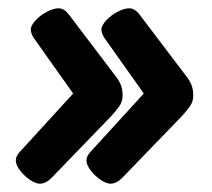

<svg xmlns="http://www.w3.org/2000/svg" viewBox="-20 -488 510 462"><path d="M291 -468Q304 -468 315 -454L428 -305Q438 -292 441.5 -281.5Q445 -271 445 -258Q445 -244 437.5 -233Q430 -222 418 -209L274 -60Q260 -46 246 -46Q236 -46 222.5 -55Q209 -64 198.5 -77.5Q188 -91 188 -102Q188 -113 199 -124L326 -263L231 -397Q224 -408 224 -418Q225 -428 236.5 -440Q248 -452 263.5 -460Q279 -468 291 -468ZM121 -468Q134 -468 145 -454L258 -305Q268 -292 271.5 -281.5Q275 -271 275 -258Q275 -244 267.5 -233Q260 -222 248 -209L104 -60Q90 -46 76 -46Q66 -46 52.5 -55Q39 -64 28.5 -77.5Q18 -91 18 -102Q18 -113 29 -124L156 -263L61 -397Q54 -408 54 -418Q55 -428 66.5 -440Q78 -452 93.5 -460Q109 -468 121 -468Z"/></svg>

Font: Asap ExtraBold
Style: Italic
Weight: 800
Italic angle: -6°
Designer: Pablo Cosgaya
Foundry: Omnibus-Type
Version: Version 3.001; ttfautohint (v1.8.4.7-5d5b)